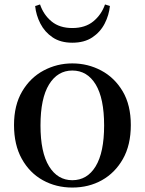

<svg xmlns="http://www.w3.org/2000/svg" viewBox="-20 -827 651 863"><path d="M305 16Q232 16 172.5 -17Q113 -50 78 -113Q43 -176 43 -265Q43 -354 79.5 -416Q116 -478 176 -510Q236 -542 305 -542Q375 -542 435 -510Q495 -478 531.5 -416.5Q568 -355 568 -265Q568 -175 532.5 -112.5Q497 -50 438 -17Q379 16 305 16ZM305 -17Q372 -17 410 -79.5Q448 -142 448 -263Q448 -385 410 -447.5Q372 -510 305 -510Q239 -510 200.5 -447.5Q162 -385 162 -263Q162 -142 200.5 -79.5Q239 -17 305 -17ZM138 -800 160 -807Q176 -760 212 -730.5Q248 -701 305 -701Q363 -701 399.5 -731Q436 -761 452 -807L474 -800Q470 -759 450.5 -721Q431 -683 395 -659Q359 -635 305 -635Q252 -635 216.5 -659Q181 -683 161.5 -721Q142 -759 138 -800Z"/></svg>

Font: Early Summer Mincho SemiBold
Style: Regular
Weight: 600
Designer: GuiWonder
Version: Version 1.002